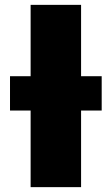

<svg xmlns="http://www.w3.org/2000/svg" viewBox="-20 -770 460 790"><path d="M21.2 -315.2V-456.4H398.4V-315.2ZM106 -750H313.6V0H106Z"/></svg>

Font: Unbounded
Style: Regular
Weight: 400
Designer: Luke Prowse, Jean-Baptiste Morizot, Fátima Lázaro, Florian Runge
Foundry: NaN
Version: Version 1.701;gftools[0.9.28.dev5+ged2979d]